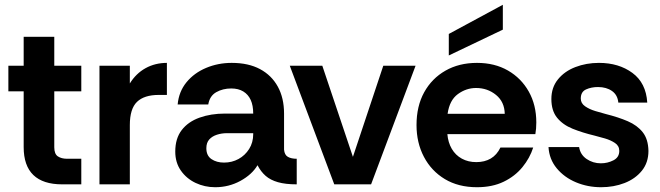

<svg xmlns="http://www.w3.org/2000/svg" viewBox="-20 -771 2760 803"><path d="M240 0Q160 0 119.5 -39Q79 -78 79 -156V-389H15V-496H79V-617H207V-496H320V-389H207V-155Q207 -127 222 -117Q237 -107 261 -107H320V0Z M396 0V-496H523V-422Q549 -464 589 -486Q629 -508 678 -508V-374H644Q583 -374 553 -345Q523 -316 523 -248V0Z M880 12Q836 12 798 -6Q760 -24 736.5 -57.5Q713 -91 713 -137Q713 -192 740 -227Q767 -262 814.5 -279Q862 -296 921 -296H1039Q1039 -330 1028.5 -353Q1018 -376 997.5 -388.5Q977 -401 947 -401Q912 -401 884.5 -385.5Q857 -370 851 -334H723Q728 -388 760 -427Q792 -466 842 -487Q892 -508 949 -508Q1019 -508 1067.5 -482Q1116 -456 1142 -408.5Q1168 -361 1168 -296V-145Q1170 -123 1184 -115Q1198 -107 1221 -107V0Q1174 0 1142.5 -9Q1111 -18 1091 -35.5Q1071 -53 1057 -80Q1034 -41 985.5 -14.5Q937 12 880 12ZM917 -91Q950 -91 977.5 -106Q1005 -121 1022 -148Q1039 -175 1039 -210V-214H929Q907 -214 887 -207.5Q867 -201 855 -187.5Q843 -174 843 -151Q843 -120 864.5 -105.5Q886 -91 917 -91Z M1378 0 1192 -496H1328L1456 -115L1583 -496H1718L1532 0Z M1975 12Q1897 12 1840.5 -22Q1784 -56 1753 -115Q1722 -174 1722 -248Q1722 -327 1754 -385Q1786 -443 1843 -475.5Q1900 -508 1975 -508Q2049 -508 2104.5 -476Q2160 -444 2191.5 -388Q2223 -332 2223 -259Q2223 -246 2222 -233.5Q2221 -221 2219 -210H1851Q1854 -175 1869.5 -148.5Q1885 -122 1911.5 -107.5Q1938 -93 1972 -93Q2007 -93 2032.5 -108Q2058 -123 2073 -154H2210Q2196 -110 2165 -72Q2134 -34 2086.5 -11Q2039 12 1975 12ZM1852 -295H2091Q2090 -345 2054.5 -374Q2019 -403 1971 -403Q1930 -403 1895 -377.5Q1860 -352 1852 -295ZM1857 -539V-629L2083 -751V-647Z M2494 12Q2438 12 2389 -8.5Q2340 -29 2308.5 -67Q2277 -105 2274 -156H2402Q2407 -124 2433.5 -106Q2460 -88 2493 -88Q2521 -88 2545.5 -100.5Q2570 -113 2570 -140Q2570 -161 2552 -173Q2534 -185 2510 -192Q2486 -199 2466 -204Q2416 -216 2375 -232.5Q2334 -249 2310 -278.5Q2286 -308 2286 -357Q2286 -405 2313.5 -439Q2341 -473 2386.5 -490.5Q2432 -508 2485 -508Q2568 -508 2625 -466Q2682 -424 2687 -342H2566Q2563 -374 2539.5 -390.5Q2516 -407 2481 -407Q2453 -407 2431 -397Q2409 -387 2409 -359Q2409 -339 2427 -326.5Q2445 -314 2470 -306.5Q2495 -299 2514 -294Q2566 -281 2605.5 -264Q2645 -247 2668 -218Q2691 -189 2692 -140Q2692 -91 2664.5 -57Q2637 -23 2592 -5.5Q2547 12 2494 12Z"/></svg>

Font: Rethink Sans
Style: Bold
Weight: 700
Designer: The Rethink Sans project authors (Hans Thiessen). DM Sans designed by Colophon Foundry.
Foundry: Rethink Communications LLC
Version: Version 1.001